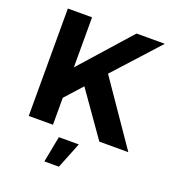

<svg xmlns="http://www.w3.org/2000/svg" viewBox="-162 -824 1062 1176"><g transform="rotate(20 368.5 -235.5)"><path d="M234.9 0H77.1V-700.2H234.9V-374L524.9 -700.2H709L444.8 -409.2L726.1 0H537.1L335 -287.1L234.9 -175.8ZM294.9 59.1H424.8L356.9 229H262.2Z"/></g></svg>

Font: Montserrat-SemiBold
Style: Regular
Weight: 600
Designer: Julieta Ulanovsky
Foundry: Julieta Ulanovsky
Version: Version 6.001